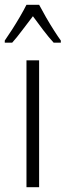

<svg xmlns="http://www.w3.org/2000/svg" viewBox="-43 -785 275 805"><path d="M121 0H68V-532H121ZM121 -765Q133 -742 150 -712.5Q167 -683 184 -656.5Q201 -630 212 -615V-606H182Q161 -629 138.5 -658.5Q116 -688 95 -717Q74 -690 50.5 -658.5Q27 -627 8 -606H-23V-615Q-9 -635 8 -661.5Q25 -688 41 -715.5Q57 -743 68 -765Z"/></svg>

Font: Noto Sans Tamil ExtraCondensed Light
Style: Regular
Weight: 300
Width: 2
Designer: Jelle Bosma - Monotype Design Team
Foundry: Monotype Imaging Inc.
Version: Version 2.004; ttfautohint (v1.8.4.7-5d5b)